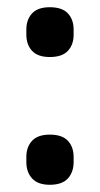

<svg xmlns="http://www.w3.org/2000/svg" viewBox="-20 -501 277 532"><path d="M118 -343Q85 -343 69 -360Q53 -377 53 -405V-419Q53 -447 69 -464Q85 -481 118 -481Q152 -481 168 -464Q184 -447 184 -419V-405Q184 -377 168 -360Q152 -343 118 -343ZM118 11Q85 11 69 -6.5Q53 -24 53 -52V-66Q53 -94 69 -111Q85 -128 118 -128Q152 -128 168 -111Q184 -94 184 -66V-52Q184 -24 168 -6.5Q152 11 118 11Z"/></svg>

Font: Sofia Sans Extra Cond
Style: Bold
Weight: 700
Width: 1
Designer: Botio Nikoltchev, Ani Petrova
Foundry: lettersoup
Version: Version 4.100; ttfautohint (v1.8.3)